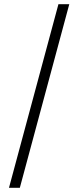

<svg xmlns="http://www.w3.org/2000/svg" viewBox="-20 -836 374 920"><path d="M23 64 260 -816H312L75 64Z"/></svg>

Font: Sinter Light
Style: Regular
Weight: 300
Foundry: Adobe & rsms
Version: Version 1.000